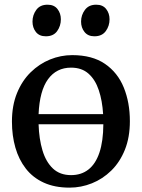

<svg xmlns="http://www.w3.org/2000/svg" viewBox="-20 -806 618 836"><path d="M283 11Q218 11 170.5 -10.8Q123 -32.5 92.5 -71.8Q62 -111 47 -163.2Q32 -215.5 32 -276.5Q32 -346.5 54 -400.5Q76 -454.5 113.5 -491.2Q151 -528 197.8 -547Q244.5 -566 294.5 -566Q381.5 -566 437 -528Q492.5 -490 519 -424.8Q545.5 -359.5 545.5 -278.5Q545.5 -208 523.8 -154Q502 -100 464.5 -63.2Q427 -26.5 380 -7.8Q333 11 283 11ZM289.5 -43.5Q334 -43.5 365.2 -68Q396.5 -92.5 413 -141.8Q429.5 -191 430 -265H148Q150 -201 165 -151Q180 -101 210.5 -72.2Q241 -43.5 289.5 -43.5ZM148 -309H429Q425.5 -367.5 410.2 -413.2Q395 -459 365.5 -485.2Q336 -511.5 289.5 -511.5Q226 -511.5 189.2 -461.2Q152.5 -411 148 -309ZM179 -648Q151 -648 136.2 -666.8Q121.5 -685.5 121.5 -712Q121.5 -740.5 138 -763Q154.5 -785.5 186.5 -785.5H187.5Q215.5 -785.5 230.2 -766.8Q245 -748 245 -722Q245 -693 228.8 -670.5Q212.5 -648 180 -648ZM390.5 -648Q363 -648 348 -666.8Q333 -685.5 333 -712Q333 -740.5 349.8 -763Q366.5 -785.5 398.5 -785.5H399.5Q427.5 -785.5 442.2 -766.8Q457 -748 457 -722Q457 -693 440.5 -670.5Q424 -648 391.5 -648Z"/></svg>

Font: Merriweather 28pt
Style: Regular
Weight: 400
Version: Version 2.100